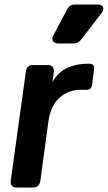

<svg xmlns="http://www.w3.org/2000/svg" viewBox="-20 -833 479 853"><path d="M55 0Q23 0 28 -32L95 -516Q99 -544 127 -544H191Q223 -544 219 -512L213 -469Q240 -514 280 -532Q320 -550 370 -550H376Q401 -550 398 -524L389 -456Q386 -434 364 -434H339Q283 -434 244 -398.5Q205 -363 195 -293L159 -28Q154 0 127 0ZM239 -640Q222 -640 215.5 -650Q209 -660 217 -676L278 -791Q288 -813 313 -813H413Q432 -813 437.5 -802Q443 -791 432 -776L341 -658Q328 -640 305 -640Z"/></svg>

Font: Pitagon Sans Text Bold
Style: Italic
Weight: 700
Italic angle: -8°
Designer: Travis Tran
Foundry: Pitagon
Version: Version 1.001; ttfautohint (v1.8.4.7-5d5b);gftools[0.9.26]